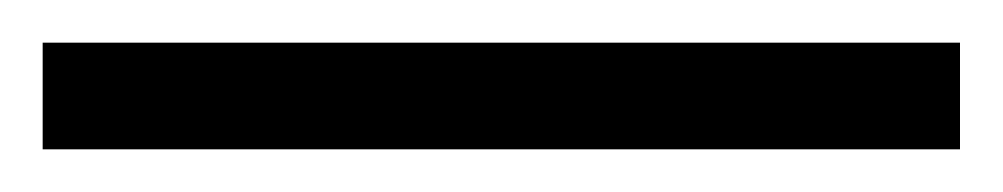

<svg xmlns="http://www.w3.org/2000/svg" viewBox="-24 -830 470 90"><path d="M-4 -760V-810H426V-760Z"/></svg>

Font: Noto Serif Ethiopic SemiCondensed Light
Style: Regular
Weight: 300
Width: 4
Designer: Monotype Design Team
Foundry: Monotype Imaging Inc.
Version: Version 2.102; ttfautohint (v1.8.4.7-5d5b)